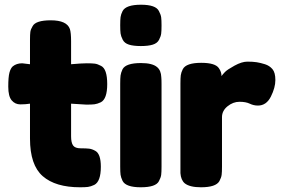

<svg xmlns="http://www.w3.org/2000/svg" viewBox="-20 -793 1201 813"><path d="M346 -350 281 -354V-216Q281 -189 289.5 -177Q298 -165 321.5 -165Q345 -165 357.5 -163.5Q370 -162 384 -154Q407 -141 407 -87Q407 -24 379 -10Q364 -3 352.5 -1.5Q341 0 319 0Q215 0 161 -47Q107 -94 107 -206V-354Q88 -351 66 -351Q44 -351 29.5 -368Q15 -385 15 -426Q15 -467 20 -485.5Q25 -504 34 -512Q50 -525 74 -525L107 -521V-624Q107 -647 108.5 -658Q110 -669 118 -682Q131 -707 195 -707Q263 -707 276 -670Q281 -654 281 -619V-521Q325 -525 347.5 -525Q370 -525 381.5 -523.5Q393 -522 408 -514Q434 -501 434 -437Q434 -374 407 -360Q392 -353 380.5 -351.5Q369 -350 346 -350Z M489 -439Q489 -462 490.5 -473.5Q492 -485 499 -500Q513 -526 577 -526Q625 -526 645 -509Q662 -495 663 -466Q664 -456 664 -437V-87Q664 -64 662.5 -52.5Q661 -41 653 -26Q640 0 576 0Q513 0 499 -27Q492 -42 490.5 -53Q489 -64 489 -88ZM499 -746Q513 -773 577 -773Q640 -773 653 -746Q661 -731 662.5 -719.5Q664 -708 664 -685Q664 -662 662.5 -650.5Q661 -639 653.5 -624.5Q646 -610 627 -604Q608 -598 576.5 -598Q545 -598 526 -604Q507 -610 499.5 -625Q492 -640 490.5 -651.5Q489 -663 489 -686Q489 -709 490.5 -720.5Q492 -732 499 -746Z M1072 -346Q1054 -346 1037.5 -354Q1021 -362 994 -362Q967 -362 943.5 -343Q920 -324 920 -297V-87Q920 -64 918.5 -52.5Q917 -41 909 -26Q894 0 831 0Q783 0 762 -17Q746 -31 744 -60Q744 -70 744 -89V-440Q744 -463 745.5 -474.5Q747 -486 754 -500Q768 -527 832 -527Q892 -527 907 -504Q918 -488 918 -471Q923 -478 932.5 -488Q942 -498 973 -515Q1004 -532 1027.5 -532Q1051 -532 1067 -529.5Q1083 -527 1102 -521Q1121 -515 1133.5 -500.5Q1146 -486 1146 -454Q1146 -422 1127 -384Q1108 -346 1072 -346Z"/></svg>

Font: Fredoka One
Style: Regular
Weight: 400
Version: Version 1.001;April 7, 2020;FontCreator 12.0.0.2522 64-bit